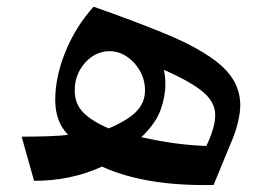

<svg xmlns="http://www.w3.org/2000/svg" viewBox="-20 -534 784 567"><path d="M43.9 -130.4Q84 -130.4 120.6 -131.6Q157.2 -132.8 181.2 -135.7Q160.6 -157.2 151.9 -182.6Q143.1 -208 143.1 -238.8Q143.1 -307.1 173.3 -381.3Q203.6 -455.6 256.3 -514.2Q372.1 -473.6 458 -438.5Q575.7 -391.1 632.6 -341.1Q689.5 -291 689.5 -222.7Q689.5 -202.1 682.9 -174.1Q676.3 -146 666.5 -123L610.8 12.2Q409.7 16.6 281.2 -42Q189.9 0 80.6 0ZM300.8 -154.8Q355.5 -177.7 381.8 -203.9Q408.2 -230 408.2 -267.1Q408.2 -298.3 393.3 -324.7Q378.4 -351.1 354.5 -366.9Q330.6 -382.8 303.7 -382.8Q275.9 -382.8 252.4 -367.2Q229 -351.6 214.8 -325.2Q200.7 -298.8 200.7 -266.6Q200.7 -227.5 225.8 -201.9Q251 -176.3 300.8 -154.8ZM397.5 -128.9Q455.6 -116.2 500.2 -110.4Q544.9 -104.5 589.4 -103Q616.7 -160.2 615.5 -197Q614.3 -233.9 578.1 -263.7Q542 -293.5 464.4 -327.6Q468.3 -305.7 468.3 -286.1Q468.3 -247.6 453.9 -208.5Q439.5 -169.4 397.5 -128.9Z"/></svg>

Font: Pinar DS1 SemiBold
Style: Regular
Weight: 600
Designer: Amin Abedi
Version: Version 3.000